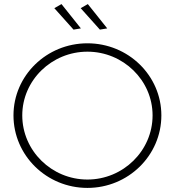

<svg xmlns="http://www.w3.org/2000/svg" viewBox="-20 -916 856 940"><path d="M281 -896 246 -876 340 -771 376 -777ZM410 -896 375 -876 469 -771 505 -777ZM408 -704C208 -704 46 -546 46 -351C46 -155 208 4 408 4C608 4 770 -155 770 -351C770 -546 608 -704 408 -704ZM408 -663C583 -663 727 -523 727 -351C727 -178 583 -37 408 -37C233 -37 89 -178 89 -351C89 -523 233 -663 408 -663Z"/></svg>

Font: Montserrat arm ExtraLight
Style: Regular
Weight: 275
Designer: Julieta Ulanovsky
Foundry: Julieta Ulanovsky
Version: Version 6.000;PS 006.000;hotconv 1.0.88;makeotf.lib2.5.64775